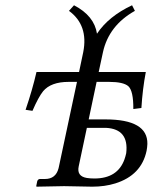

<svg xmlns="http://www.w3.org/2000/svg" viewBox="-20 -700 574 722"><path d="M313.5 -251H376.5Q536.1 -251 534.2 -158.7Q533.7 -146 531.2 -132.8Q511.7 -41 413.6 -10.3Q374 2 326.7 2Q306.2 2 274.4 1Q241.7 0 221.2 0L117.7 2L116.2 0L120.1 -19Q123 -26.4 129.9 -26.9H148.9Q189.9 -26.9 200.2 -67.4Q200.7 -70.3 201.2 -71.8L269.5 -392.1H238.3Q171.4 -392.1 142.1 -356.9Q124.5 -335 102.1 -283.2L76.2 -287.1Q102.1 -363.3 117.2 -429.2H277.3L293 -503.9Q313 -605.5 239.3 -659.2L258.3 -680.2Q334.5 -640.6 344.7 -573.2Q388.2 -638.7 476.6 -680.2L487.3 -659.2Q389.2 -604 367.2 -503.9L351.1 -429.2H528.3Q516.1 -365.2 511.7 -293.9L481.4 -290Q481.9 -358.4 462.4 -376Q443.4 -392.1 390.1 -392.1H343.3ZM454.6 -124Q465.3 -214.4 379.4 -219.2H306.6L275.9 -74.2Q268.1 -37.1 306.6 -30.8Q318.8 -28.8 335 -28.8Q422.4 -28.8 448.2 -101.1Q452.1 -112.3 454.6 -124Z"/></svg>

Font: Linux Libertine Display Slanted O
Style: Slanted
Weight: 400
Designer: Philipp H. Poll
Foundry: Philipp H. Poll
Version: Version 5.0.9